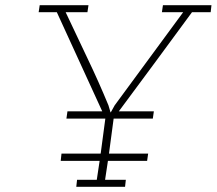

<svg xmlns="http://www.w3.org/2000/svg" viewBox="-20 -720 835 740"><path d="M547 -100H396L385 -27H465L462 0H274L277 -27H353L364 -100H214L217 -128H368L386 -263H236L240 -291H374L199 -673H129L133 -700H321L317 -673H233Q275 -583 317.5 -494.5Q360 -406 398 -314L406 -287H407L422 -314L686 -673H604L608 -700H795L792 -673H720Q650 -577 579.5 -482Q509 -387 438 -291H573L569 -263H418L400 -128H551Z"/></svg>

Font: Josefin Slab Light
Style: Italic
Weight: 300
Italic angle: -12°
Designer: Santiago Orozco
Foundry: Typemade
Version: Version 2.000